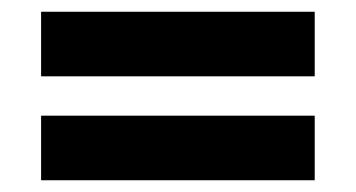

<svg xmlns="http://www.w3.org/2000/svg" viewBox="-20 -449 606 327"><path d="M50 -142H516V-252H50ZM50 -319H516V-429H50Z"/></svg>

Font: Ronzino
Style: Bold
Weight: 700
Designer: Nunzio Mazzaferro
Foundry: Collletttivo
Version: Version 1.000;Glyphs 3.3 (3337)